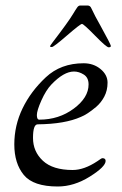

<svg xmlns="http://www.w3.org/2000/svg" viewBox="-20 -666 442 698"><path d="M254 -629 260 -638Q265 -646 272 -646H298Q308 -646 312 -636Q326 -606 345 -573Q383 -504 383 -499Q383 -494 375 -494Q367 -494 325.5 -536.5Q284 -579 278 -579Q272 -579 223.5 -537Q175 -495 168.5 -495Q162 -495 162 -497.5Q162 -500 172 -513Q182 -526 195.5 -544Q209 -562 218 -574.5Q227 -587 234.5 -598Q242 -609 246 -616Q250 -623 254 -629ZM284 -436Q320 -436 345.5 -415Q371 -394 371 -365.5Q371 -337 359 -314.5Q347 -292 329 -277Q297 -250 274 -241Q216 -215 117 -214Q100 -214 100 -164.5Q100 -115 136 -81.5Q172 -48 244 -48Q286 -48 334 -80Q349 -91 352 -91Q364 -91 364 -81Q364 -60 306.5 -24Q249 12 190 12Q101 12 66.5 -30Q32 -72 32 -141Q32 -210 62 -272Q92 -334 146.5 -385Q201 -436 284 -436ZM123 -231Q194 -231 248 -271Q302 -311 302 -359Q302 -384 284.5 -395Q267 -406 249 -406Q212 -406 167 -359Q147 -338 130.5 -301Q114 -264 114 -247.5Q114 -231 123 -231Z"/></svg>

Font: Sorts Mill Goudy
Style: Italic
Weight: 400
Italic angle: -7.40001°
Version: Version 003.101